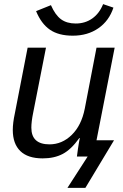

<svg xmlns="http://www.w3.org/2000/svg" viewBox="-20 -759 596 931"><path d="M203 -528 141 -213Q132 -169 132 -140Q132 -59 220 -59Q281 -59 328 -105Q375 -151 391 -232L448 -528H536L448 -79H533L394 152H307L405 0H353Q353 -2 354.5 -11.5Q356 -21 358 -37Q363 -71 367 -90H365Q325 -34 284 -12.5Q243 9 187 9Q115 9 78.5 -26.5Q42 -62 42 -129Q42 -163 52 -209L114 -528ZM333 -586Q264 -586 222 -615Q180 -644 155 -705L227 -734Q248 -686 276 -665.5Q304 -645 347 -645Q393 -645 427.5 -669.5Q462 -694 480 -739L530 -722Q509 -658 457 -622Q405 -586 333 -586Z"/></svg>

Font: Libra Sans Modern
Style: Italic
Weight: 400
Italic angle: -12°
Foundry: Stefan Peev, Context Ltd
Version: Version 1.000